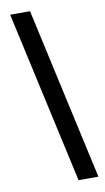

<svg xmlns="http://www.w3.org/2000/svg" viewBox="-107 -862 598 1094"><g transform="rotate(-10 192.5 -315.0)"><path d="M255 183 35 -813H150L370 183Z"/></g></svg>

Font: Source Han Sans TC Heavy
Style: Regular
Weight: 900
Designer: Ryoko NISHIZUKA Ë•øÂ°öÊ∂ºÂ≠ê (kana, bopomofo & ideographs); Paul D. Hunt (Latin, Greek & Cyrillic); Sandoll Communicatio
Foundry: Adobe
Version: Version 2.004;hotconv 1.0.118;makeotfexe 2.5.65603